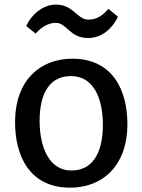

<svg xmlns="http://www.w3.org/2000/svg" viewBox="-20 -825 632 852"><path d="M291 7.8C434.6 7.8 542.5 -87.9 545.4 -266.6C547.4 -425.3 479.5 -564.5 300.8 -564.5C157.7 -564.5 49.3 -468.8 46.9 -290C44.9 -131.3 112.8 7.8 291 7.8ZM293.9 -68.4C199.2 -70.3 155.8 -169.4 155.8 -288.6C155.8 -417 204.6 -489.3 298.3 -487.3C394 -485.8 436.5 -390.6 436.5 -271.5C436.5 -142.6 388.2 -66.4 293.9 -68.4ZM137.7 -676.3C157.7 -697.3 188 -723.6 227.1 -723.6C277.8 -723.6 288.1 -656.2 371.6 -656.2C431.2 -656.2 478.5 -698.2 503.4 -750.5L461.4 -785.6C441.4 -763.7 416 -737.8 372.1 -737.8C321.8 -737.8 306.6 -804.7 228 -804.7C168.9 -804.7 118.2 -758.3 96.2 -709.5Z"/></svg>

Font: Merriweather Sans
Style: Regular
Weight: 400
Designer: Eben Sorkin ( eben@eyebytes.com )
Foundry: Eben Sorkin
Version: Version 1.003